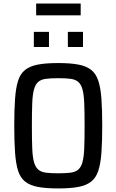

<svg xmlns="http://www.w3.org/2000/svg" viewBox="-20 -1050 654 1078"><path d="M307 8Q238 8 193 -0.5Q148 -9 121 -30.5Q94 -52 81.5 -91.5Q69 -131 64.5 -193Q60 -255 60 -344Q60 -433 64.5 -495Q69 -557 81.5 -596.5Q94 -636 121 -657.5Q148 -679 193 -687.5Q238 -696 307 -696Q375 -696 420 -687.5Q465 -679 492 -657.5Q519 -636 532 -596.5Q545 -557 549.5 -495Q554 -433 554 -344Q554 -255 549.5 -193Q545 -131 532 -91.5Q519 -52 492 -30.5Q465 -9 420 -0.5Q375 8 307 8ZM307 -77Q349 -77 376 -80.5Q403 -84 419 -97.5Q435 -111 443 -139.5Q451 -168 453 -217.5Q455 -267 455 -344Q455 -421 453 -470.5Q451 -520 443 -548.5Q435 -577 419 -590.5Q403 -604 376 -607.5Q349 -611 307 -611Q265 -611 238 -607.5Q211 -604 195 -590.5Q179 -577 171 -548.5Q163 -520 161 -470.5Q159 -421 159 -344Q159 -267 161 -217.5Q163 -168 171 -139.5Q179 -111 195 -97.5Q211 -84 238 -80.5Q265 -77 307 -77ZM170 -786V-871H255V-786ZM361 -786V-871H446V-786ZM183 -964V-1030H433V-964Z"/></svg>

Font: Saira SemiCondensed Medium
Style: Regular
Weight: 500
Width: 4
Designer: Hector Gatti with collaboration of the Omnibus-Type team
Foundry: Omnibus-Type
Version: Version 1.101